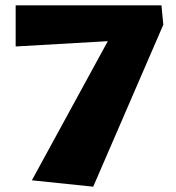

<svg xmlns="http://www.w3.org/2000/svg" viewBox="-20 -680 661 723"><path d="M100 -1 386 -525 39 -505V-660H588L595 -587L331 23Z"/></svg>

Font: Sansita ExtraBold
Style: Regular
Weight: 800
Designer: Pablo Cosgaya
Foundry: Omnibus-Type
Version: Version 1.006